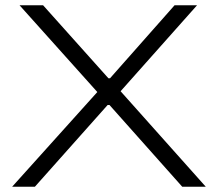

<svg xmlns="http://www.w3.org/2000/svg" viewBox="-20 -706 824 726"><path d="M26 0 348 -358 54 -686H143L390 -410H396L640 -686H725L436 -361L758 0H669L394 -309H387L112 0Z"/></svg>

Font: Archivo SemiExpanded ExtraLight
Style: Regular
Weight: 250
Width: 6
Designer: Hector Gatti
Foundry: Omnibus-Type
Version: Version 2.001